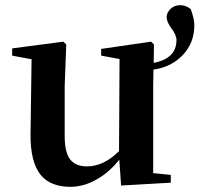

<svg xmlns="http://www.w3.org/2000/svg" viewBox="-20 -706 771 742"><path d="M252 16Q176 16 138 -29Q97 -79 98 -187L102 -477L27 -491V-519L225 -545L236 -534L230 -374V-180Q230 -116 252 -89Q273 -63 316 -63Q381 -63 440 -122L442 -478L371 -491V-517L564 -545L575 -534L574 -463Q662 -480 662 -551Q662 -571 642 -597Q624 -622 624 -639.5Q624 -657 639 -671.5Q654 -686 676 -686Q699 -686 717 -671Q731 -634 731 -608Q731 -541 687 -494Q643 -447 573 -437L572 -374V-37L640 -30V0L448 11L441 -89Q403 -41 356 -14Q305 16 252 16Z"/></svg>

Font: GenRyuMin TW B
Style: Regular
Weight: 700
Version: Version 1.501;PS 1;hotconv 16.6.51;makeotf.lib2.5.65220